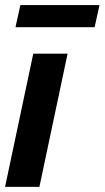

<svg xmlns="http://www.w3.org/2000/svg" viewBox="-22 -731 409 751"><path d="M-2.2 0 108.1 -521H242.4L132.1 0ZM38.6 -624.6 57.7 -711.2H367.2L348.1 -624.6Z"/></svg>

Font: Red Hat Display VF
Style: Italic
Weight: 300
Italic angle: -12°
Designer: Pentagram, MCKL
Foundry: Pentagram, MCKL
Version: Version 1.023